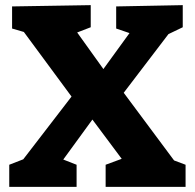

<svg xmlns="http://www.w3.org/2000/svg" viewBox="-20 -727 757 747"><path d="M675 -79 625 -115 702 -86V0H391V-86L464 -113L470 -87L320 -288L360 -290L207 -80L199 -117L278 -86V0H16V-86L93 -116L48 -78L275 -373L274 -330L60 -620L99 -595L27 -616V-702L333 -707V-621L263 -594L270 -615L404 -428L366 -436L496 -615L505 -591L432 -616V-702L691 -707V-621L614 -584L655 -620L443 -342L448 -384Z"/></svg>

Font: Bitter Thin ExtraBold
Style: Regular
Weight: 800
Version: Version 3.020